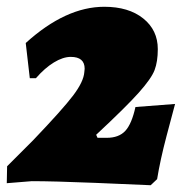

<svg xmlns="http://www.w3.org/2000/svg" viewBox="-44 -535 543 567"><path d="M54 -121Q141 -212 172 -253Q203 -294 205 -322L206 -332Q206 -367 165 -367Q142 -367 115 -350.5Q88 -334 62 -304H44L32 -408Q150 -515 264 -515Q336 -515 379 -480.5Q422 -446 422 -390Q422 -353 412.5 -328Q403 -303 365.5 -261Q328 -219 240 -137L244 -128H271Q307 -128 326 -148.5Q345 -169 356 -219L473 -228Q467 -206 448 -134Q429 -62 420 -6L401 12Q360 10 236.5 5Q113 0 50 0L-24 6L-23 -44Z"/></svg>

Font: Alegreya Black
Style: Italic
Weight: 900
Italic angle: -7°
Designer: Juan Pablo del Peral
Foundry: Huerta Tipografica
Version: Version 2.007; ttfautohint (v1.6)